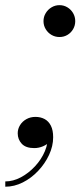

<svg xmlns="http://www.w3.org/2000/svg" viewBox="-57 -550 304 726"><path d="M168 -410Q151.5 -410 137.8 -418Q124 -426 115.8 -439.8Q107.5 -453.5 107.5 -470Q107.5 -486.5 115.8 -500.2Q124 -514 137.8 -522.2Q151.5 -530.5 168 -530.5Q184.5 -530.5 198 -522.2Q211.5 -514 219.5 -500.2Q227.5 -486.5 227.5 -470Q227.5 -453.5 219.5 -439.8Q211.5 -426 198 -418Q184.5 -410 168 -410ZM-37 156V136Q-7.5 136 21.8 120.5Q51 105 75.2 79Q99.5 53 112.8 21.5Q126 -10 123 -42H142Q142 -27 131.8 -15.2Q121.5 -3.5 105.5 3.2Q89.5 10 72.5 10Q40.5 10 25.2 -6.5Q10 -23 10 -46Q10 -62.5 18.8 -76.8Q27.5 -91 42.8 -99.5Q58 -108 77 -108Q96.5 -108 111.8 -99.8Q127 -91.5 135.5 -74.5Q144 -57.5 144 -31Q144 2.5 128.5 35.8Q113 69 87.2 96.2Q61.5 123.5 29.2 139.8Q-3 156 -37 156Z"/></svg>

Font: Bodoni Moda SC 11pt
Style: Italic
Weight: 400
Italic angle: -13°
Version: Version 2.005